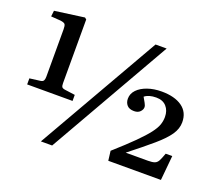

<svg xmlns="http://www.w3.org/2000/svg" viewBox="-122 -890 1212 1073"><g transform="rotate(20 484.0 -353.5)"><path d="M35 -259V-295L97 -303Q112 -305 116.5 -313Q121 -321 121 -336V-618Q121 -639 116 -647Q111 -655 88 -658L31 -662L35 -697L211 -721L221 -713V-334Q221 -318 225.5 -311.5Q230 -305 246 -303L305 -295V-259ZM216 14 633 -714H699L283 14ZM607 -13 600 -70Q672 -134 715.5 -177.5Q759 -221 782 -251Q805 -281 813 -304Q821 -327 821 -351Q821 -389 799.5 -413Q778 -437 739 -437Q694 -437 670 -417Q679 -401 687 -387Q695 -373 695 -363Q695 -349 682.5 -336Q670 -323 647 -323Q618 -323 604.5 -338.5Q591 -354 591 -377Q591 -407 613 -430Q635 -453 672.5 -466Q710 -479 756 -479Q833 -479 877.5 -447.5Q922 -416 922 -356Q922 -318 897.5 -282Q873 -246 820 -200.5Q767 -155 683 -89H815Q841 -89 854.5 -94Q868 -99 876 -114Q884 -129 895 -160H934L920 -13Z"/></g></svg>

Font: Literata 36pt Medium
Style: Regular
Weight: 500
Designer: Latin by Veronika Burian and Jose Scaglione. Greek by Irene Vlachou. Cyrillic by Vera Evstafieva.
Foundry: TypeTogether
Version: Version 3.002